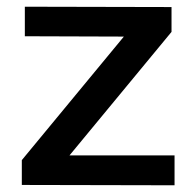

<svg xmlns="http://www.w3.org/2000/svg" viewBox="-20 -551 577 572"><path d="M54 -531 491 -530V-456L187 -88H500V1L45 0V-74L349 -442L54 -443Z"/></svg>

Font: Argentum Sans
Style: Regular
Weight: 400
Designer: Julieta Ulanovsky, Owen Earl, Chris M. Simpson, Rasmus Andersson, Cristiano Sobral
Foundry: The Argentum Sans Project Authors
Version: Version 3.135; ttfautohint (v1.8.4.7-5d5b-dirty)